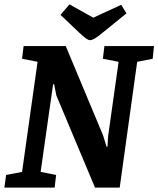

<svg xmlns="http://www.w3.org/2000/svg" viewBox="-25 -859 725 879"><path d="M-5 0 3 -58 76 -72 147 -576 76 -590 83 -648H276L447 -239L463 -187H467L470 -236L518 -576L446 -590L453 -648H680L674 -590L603 -576L523 0H410L233 -422L223 -473H218L161 -72L232 -58L225 0ZM388 -675Q381 -675 372.5 -680.5Q364 -686 354.5 -694.5Q345 -703 335 -712L252 -791L293 -839L402 -778L530 -837L554 -798L463 -724Q444 -708 429.5 -697Q415 -686 404.5 -680.5Q394 -675 388 -675Z"/></svg>

Font: Faustina Light
Style: Bold Italic
Weight: 700
Italic angle: -8°
Version: Version 1.200